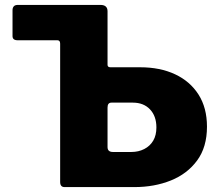

<svg xmlns="http://www.w3.org/2000/svg" viewBox="-20 -762 893 782"><path d="M243 0Q225 0 225 -21V-584Q225 -598 214 -598H52Q31 -598 31 -615V-721Q31 -730 36 -736Q41 -742 53 -742H389Q418 -742 418 -716V-498Q418 -488 430 -488H551Q632 -488 693 -459.5Q754 -431 788.5 -377Q823 -323 823 -246Q823 -163 783 -108.5Q743 -54 676 -27Q609 0 527 0ZM440 -143H515Q544 -143 567.5 -155Q591 -167 604 -189Q617 -211 617 -243Q617 -289 591 -316.5Q565 -344 521 -344H434Q418 -344 418 -324V-163Q418 -143 440 -143Z"/></svg>

Font: Libre Franklin ExtraBold
Style: Regular
Weight: 800
Designer: Pablo Impallari, Rodrigo Fuenzalida, Nhung Nguyen
Foundry: Impallari Type
Version: Version 3.000